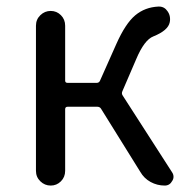

<svg xmlns="http://www.w3.org/2000/svg" viewBox="-20 -577 596 597"><path d="M360.4 -293Q357.4 -286.1 361.3 -280.3L514.6 -42Q519.5 -35.2 519.5 -27.3Q519.5 -20.5 515.6 -14.6Q507.8 0 492.2 0Q468.8 0 448.2 -11.2Q427.7 -22.5 416 -43L293.9 -239.3Q290 -245.1 282.2 -245.1H190.4Q182.6 -245.1 182.6 -237.3V-45.9Q182.6 -26.4 169.4 -13.2Q156.2 0 137.7 0Q119.1 0 105.5 -13.2Q91.8 -26.4 91.8 -45.9V-497.1Q91.8 -516.6 105.5 -529.8Q119.1 -543 137.7 -543Q156.2 -543 169.4 -529.8Q182.6 -516.6 182.6 -497.1V-326.2Q182.6 -319.3 190.4 -319.3H280.3Q288.1 -319.3 291 -326.2L341.8 -440.4Q370.1 -503.9 400.4 -529.3Q430.7 -554.7 472.7 -556.6Q473.6 -556.6 474.6 -556.6Q491.2 -556.6 501 -542Q508.8 -531.2 508.8 -517.6Q508.8 -512.7 507.8 -507.8Q502.9 -482.4 457 -463.9Q428.7 -453.1 403.3 -392.6Z"/></svg>

Font: Gen Jyuu Gothic Regular
Style: Regular
Weight: 400
Designer: [Source Han Sans]
Ryoko NISHIZUKA  (kana & ideographs); Paul D. Hunt (Latin, Greek & Cyrillic); Wenlong ZHANG  (bopomofo
Version: Version 1.002.20150607